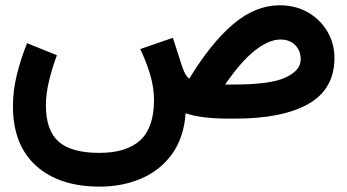

<svg xmlns="http://www.w3.org/2000/svg" viewBox="-20 -443 1297 717"><path d="M192.4 -236.8Q175.3 -190.4 163.3 -141.8Q151.4 -93.3 151.4 -49.3Q151.4 43.5 198.7 85.7Q246.1 127.9 350.6 127.9Q452.6 127.9 503.7 80.8Q554.7 33.7 555.2 -68.4Q555.2 -116.7 540.3 -165.8Q525.4 -214.8 503.9 -259.8L625.5 -301.8L660.6 -193.4Q672.4 -158.2 687 -149.4Q768.1 -283.2 851.3 -353.3Q934.6 -423.3 1024.4 -423.3Q1083 -423.3 1129.2 -397.2Q1175.3 -371.1 1202.1 -326.2Q1229 -281.2 1229 -225.6Q1228.5 -109.9 1131.6 -54.9Q1034.7 0 857.9 0H833Q731.4 0 673.3 -20Q666.5 71.3 622.6 132.1Q578.6 192.9 508.3 223.4Q438 253.9 352.1 253.9Q201.2 253.9 114.7 176Q28.3 98.1 28.3 -46.9Q28.3 -105 43.2 -165Q58.1 -225.1 81.1 -281.7ZM856 -127.4Q990.7 -127.4 1046.9 -153.8Q1103 -180.2 1103 -221.2Q1103 -253.4 1082.5 -274.4Q1062 -295.4 1027.3 -295.4Q983.9 -295.4 931.6 -254.2Q879.4 -212.9 820.8 -127.4Z"/></svg>

Font: Vazir WOL-UI
Style: Bold-WOL-UI
Weight: 700
Designer: Saber Rastikerdar
Foundry: Saber Rastikerdar
Version: Version 30.1.0